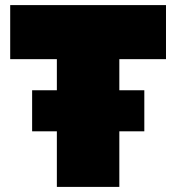

<svg xmlns="http://www.w3.org/2000/svg" viewBox="-20 -733 691 753"><path d="M203 0V-218H106V-379H203V-501H20V-713H631V-501H448V-379H546V-218H448V0Z"/></svg>

Font: Commissioner Black
Style: Regular
Weight: 900
Designer: Kostas Bartsokas
Foundry: Kostas Bartsokas
Version: Version 1.000; ttfautohint (v1.8.3)